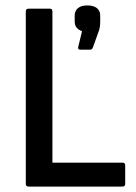

<svg xmlns="http://www.w3.org/2000/svg" viewBox="-20 -687 500 707"><path d="M85 0Q75 0 75 -10V-645Q75 -655 85 -655H164Q173 -655 173 -645V-88H431Q441 -88 441 -78V-10Q441 0 431 0ZM276 -504Q266 -504 268 -514L282 -572Q269 -577 262 -585.5Q255 -594 255 -609V-629Q255 -647 267 -657Q279 -667 301 -667Q325 -667 337 -657Q349 -647 349 -630V-608Q349 -597 347.5 -587Q346 -577 341 -565L322 -512Q319 -504 312 -504Z"/></svg>

Font: Sofia Sans Semi Condensed SemiBold
Style: Regular
Weight: 600
Designer: Botio Nikoltchev, Ani Petrova
Foundry: lettersoup
Version: Version 4.100